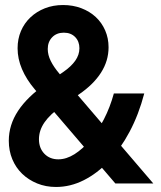

<svg xmlns="http://www.w3.org/2000/svg" viewBox="-20 -730 640 764"><path d="M439 0H590L217 -436Q194 -463 182 -487.3Q170 -511.5 170 -535Q170 -563.5 187.7 -581.8Q205.3 -600 234 -600Q262 -600 279 -582.7Q296 -565.4 296 -538Q296 -511.9 279.5 -488.5Q263 -465 231 -443L161 -395Q89 -345 52 -289Q15 -233 15 -169.9Q15 -130 29 -96.4Q42.9 -62.9 68.2 -38.5Q93.4 -14.2 127.8 -0.1Q162.2 14 203 14Q260 14 313.5 -13Q367 -40 413 -88.5Q459 -137 495.5 -205.5Q532 -274 554 -358H433Q418 -303 393.5 -255.5Q369 -208 339 -172.5Q309 -137 276.5 -116.5Q244 -96 212 -96Q178 -96 156.5 -118.3Q135 -140.7 135 -176Q135 -211.4 157.5 -243.7Q180 -276 225 -307L295 -355Q352 -394 382 -441Q412 -488 412 -542Q412 -578 398.5 -609Q385 -640 360.9 -662.4Q336.7 -684.8 303.4 -697.4Q270.1 -710 231 -710Q191.6 -710 158.5 -697Q125.4 -683.9 101.1 -660.9Q76.7 -637.8 63.3 -606.4Q50 -575 50 -538Q50 -496 67.5 -455Q85 -414 118 -375Z"/></svg>

Font: CommitMonoV143 ExtLt
Style: Regular
Weight: 200
Monospace: yes
Designer: Eigil Nikolajsen
Foundry: Eigil Nikolajsen
Version: Version 1.143